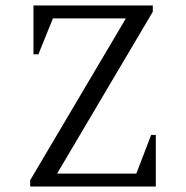

<svg xmlns="http://www.w3.org/2000/svg" viewBox="-20 -680 678 700"><path d="M90 0V-23L439 -613H173L120 -482H102V-660H537V-637L188 -47H477L531 -188H548V0Z"/></svg>

Font: Spectral SC Light
Style: Regular
Weight: 300
Designer: Jean-Baptiste Levee
Foundry: Production Type
Version: Version 2.001